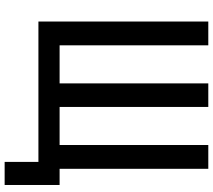

<svg xmlns="http://www.w3.org/2000/svg" viewBox="-64 -690 896 807"><g transform="rotate(90 383.5 -286.0)"><path d="M660 142V0H70V-714H170V-89H330V-714H429V-89H589V-714H689V-89H757V142Z"/></g></svg>

Font: Noto Sans ExtraCondensed Medium
Style: Regular
Weight: 500
Width: 2
Designer: Monotype Design Team
Foundry: Monotype Imaging Inc.
Version: Version 2.013; ttfautohint (v1.8.4.7-5d5b)